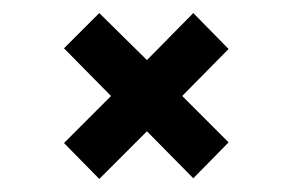

<svg xmlns="http://www.w3.org/2000/svg" viewBox="-20 -362 448 294"><path d="M276 -89 205 -161 132 -88 78 -143 150 -215 78 -288 132 -342 205 -270 276 -342 330 -287 259 -215 330 -144Z"/></svg>

Font: Darker Grotesque ExtraBold
Style: Regular
Weight: 800
Designer: Gabriel Lam
Foundry: TypeRant
Version: Version 1.000;gftools[0.9.28]